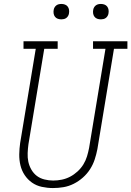

<svg xmlns="http://www.w3.org/2000/svg" viewBox="-20 -944 665 972"><path d="M248 8Q220 8 192 2Q164 -4 142 -19.5Q120 -35 105 -57.5Q90 -80 83.5 -107Q77 -134 77.5 -163Q78 -192 82 -220L161 -697H99V-735H272V-697H204L124 -214Q121 -192 120 -169Q119 -146 123.5 -125Q128 -104 139 -85Q150 -66 166.5 -53.5Q183 -41 205 -35.5Q227 -30 249 -30Q271 -30 293 -34.5Q315 -39 335 -49.5Q355 -60 372.5 -76Q390 -92 402 -111.5Q414 -131 420.5 -152.5Q427 -174 431 -195L514 -697H451V-735H625V-697H557L473 -189Q468 -163 459.5 -137Q451 -111 436 -87.5Q421 -64 399.5 -45Q378 -26 353 -13.5Q328 -1 301.5 3.5Q275 8 248 8ZM491 -846Q481 -846 472.5 -849Q464 -852 458.5 -859Q453 -866 451.5 -875.5Q450 -885 452 -895Q453 -901 456.5 -907Q460 -913 465.5 -917Q471 -921 477.5 -922.5Q484 -924 491 -924Q500 -924 508.5 -921Q517 -918 522.5 -911Q528 -904 529.5 -894.5Q531 -885 529 -875Q528 -869 524.5 -863Q521 -857 515.5 -853Q510 -849 503.5 -847.5Q497 -846 491 -846ZM291 -846Q281 -846 272.5 -849Q264 -852 258.5 -859Q253 -866 251.5 -875.5Q250 -885 252 -895Q253 -901 256.5 -907Q260 -913 265.5 -917Q271 -921 277.5 -922.5Q284 -924 291 -924Q300 -924 308.5 -921Q317 -918 322.5 -911Q328 -904 329.5 -894.5Q331 -885 329 -875Q328 -869 324.5 -863Q321 -857 315.5 -853Q310 -849 303.5 -847.5Q297 -846 291 -846Z"/></svg>

Font: Iosevka Etoile XLtObl
Style: Regular
Weight: 200
Italic angle: -9°
Designer: Belleve Invis
Foundry: Belleve Invis
Version: Version 15.5.2; ttfautohint (v1.8.4)